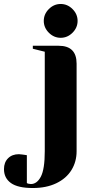

<svg xmlns="http://www.w3.org/2000/svg" viewBox="-130 -730 480 965"><path d="M90 -625Q90 -659 115.5 -684.5Q141 -710 175 -710Q209 -710 234.5 -684.5Q260 -659 260 -625Q260 -591 234.5 -565.5Q209 -540 175 -540Q141 -540 115.5 -565.5Q90 -591 90 -625ZM-110 120Q-110 86 -89.5 65.5Q-69 45 -35 45Q-27 45 -19 46.5Q-11 48 -8 48L5 50V190L11 193Q21 195 25 195Q56 195 75.5 157.5Q95 120 95 30V-470L35 -485V-500H165Q255 -500 255 -410V30Q255 83 229 125Q203 167 153 191Q103 215 35 215Q-40 215 -75 190Q-110 165 -110 120Z"/></svg>

Font: Yeseva One
Style: Regular
Weight: 400
Designer: Jovanny Lemonad
Foundry: Jovanny Lemonad
Version: Version 2.000